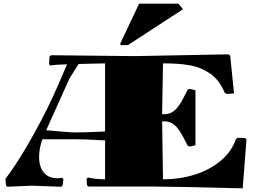

<svg xmlns="http://www.w3.org/2000/svg" viewBox="-20 -1030 1400 1060"><path d="M686 -780.8H647.9L643.1 -788.1L748 -1009.8H964.8L990.2 -979ZM560.1 -40V-254.9Q449.2 -261.2 393.1 -261.2H213.9Q195.8 -210.4 195.8 -163.1Q195.8 -109.9 221.4 -77.9Q247.1 -45.9 298.8 -45.9Q302.2 -45.9 306.2 -46.4Q310.1 -46.9 314.7 -47.6Q319.3 -48.3 321.8 -48.8L330.1 -42L326.2 -6.8L317.9 1L155.8 -4.9L21 1L13.2 -6.8L9.8 -42Q78.6 -132.3 161.1 -279.8Q243.7 -427.2 300.8 -560.1L350.1 -674.8Q283.7 -672.9 274.9 -670.9L258.8 -668L251 -674.8L252.9 -716.8L261.2 -725.1L721.2 -720.2L1242.2 -730L1251 -722.2L1272 -514.2L1231.9 -511.2L1221.2 -517.1Q1206.5 -551.8 1186.8 -578.4Q1167 -605 1141.6 -622.6Q1116.2 -640.1 1088.9 -651.9Q1061.5 -663.6 1026.1 -669.7Q990.7 -675.8 957 -678Q923.3 -680.2 879.9 -680.2L875 -399.9H890.1Q910.6 -399.9 928.2 -409.4Q945.8 -418.9 959.5 -436.8Q973.1 -454.6 982.2 -469.7Q991.2 -484.9 1002 -506.8Q1012.7 -528.8 1017.1 -536.1L1027.8 -539.1L1059.1 -532.2V-228L1027.8 -221.2L1017.1 -224.1Q1012.7 -231.4 1002 -253.4Q991.2 -275.4 982.2 -290.5Q973.1 -305.7 959.5 -323.2Q945.8 -340.8 928.2 -350.3Q910.6 -359.9 890.1 -359.9H875L879.9 -40Q972.2 -40 1054.7 -65.7Q1137.2 -91.3 1198.5 -142.6Q1259.8 -193.8 1282.2 -262.2L1292 -269L1334 -268.1L1340.8 -258.8L1319.8 9.8Q919.9 0 839.8 0H467.8L460 -7.8L458 -43L465.8 -49.8L481.9 -46.9Q518.1 -40 560.1 -40ZM560.1 -680.2Q527.8 -680.2 414.1 -676.8L363.8 -597.2L234.9 -311Q363.3 -298.8 393.1 -298.8Q458 -298.8 560.1 -304.2Z"/></svg>

Font: Yokawerad
Style: Regular
Weight: 500
Designer: gluk
Foundry: gluk
Version: Version 0.79